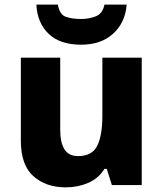

<svg xmlns="http://www.w3.org/2000/svg" viewBox="-20 -799 704 829"><path d="M592 -550V0H463L441 -70H431Q405 -28 360 -9Q315 10 264 10Q179 10 124.5 -38Q70 -86 70 -192V-550H240V-239Q240 -183 258.5 -154Q277 -125 317 -125Q378 -125 400 -170Q422 -215 422 -300V-550ZM527 -779Q521 -702 469 -654Q417 -606 330 -606Q239 -606 190 -653Q141 -700 137 -779H230Q237 -737 263 -727Q289 -717 331 -717Q364 -717 393.5 -728.5Q423 -740 431 -779Z"/></svg>

Font: Noto Sans Thaana ExtraBold
Style: Regular
Weight: 800
Designer: David Williams
Foundry: Google Inc.
Version: Version 3.001; ttfautohint (v1.8.4.7-5d5b)